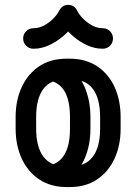

<svg xmlns="http://www.w3.org/2000/svg" viewBox="-20 -761 558 786"><path d="M44 -281.8Q44 -350 68.8 -404Q93.5 -458 140 -489.4Q186.5 -520.8 253.5 -520.8H265.2Q331.2 -520.8 378.1 -489.4Q425 -458 449.4 -404Q473.8 -350 473.8 -281.8V-233.8Q473.8 -166.2 449 -112.1Q424.2 -58 377.8 -26.6Q331.2 4.8 265.2 4.8H253.5Q187.2 4.8 140.4 -26.6Q93.5 -58 68.8 -112.1Q44 -166.2 44 -233.8ZM128 -281.8V-233.8Q128 -158.5 158.4 -118.8Q188.8 -79 253.5 -79H265.2Q329 -79 359.4 -118.8Q389.8 -158.5 389.8 -233.8V-281.8Q389.8 -357.8 359.9 -397.4Q330 -437 265.2 -437H253.5Q187.8 -437 157.9 -397.4Q128 -357.8 128 -281.8ZM171.8 -433.8 254.8 -489Q301.5 -461.8 325.9 -406Q350.2 -350.2 350.2 -281.8V-233.8Q350.2 -169.2 328.2 -115.8Q306.2 -62.2 263.5 -32.5L172.5 -81.5Q220.5 -89.2 243.5 -127.6Q266.5 -166 266.5 -233.8V-281.8Q266.5 -350.8 243.4 -388.8Q220.2 -426.8 171.8 -433.8ZM222.2 -717Q227.8 -728 236.8 -734.5Q245.8 -741 259.5 -741Q272.2 -741 281.8 -734.5Q291.2 -728 296 -717Q303.2 -702.2 319.4 -685.5Q335.5 -668.8 356.6 -657.1Q377.8 -645.5 400.8 -645.5Q418.2 -645.5 430.4 -633.2Q442.5 -621 442.5 -603.5Q442.5 -586 430.4 -573.8Q418.2 -561.5 400.8 -561.5Q368.5 -561.5 338.5 -575Q308.5 -588.5 284.4 -608.5Q260.2 -628.5 245 -648.5H273.2Q257.8 -628.5 233.2 -608.5Q208.8 -588.5 178.9 -575Q149 -561.5 116.8 -561.5Q99.2 -561.5 87 -573.8Q74.8 -586 74.8 -603.5Q74.8 -621 87 -633.2Q99.2 -645.5 116.8 -645.5Q139.5 -645.5 161 -657.1Q182.5 -668.8 198.6 -685.5Q214.8 -702.2 222.2 -717Z"/></svg>

Font: Libertine-Super Thin
Style: Regular
Weight: 100
Designer: Bastien Sozeau
Foundry: NBR — Bastien Sozeau
Version: Version 2.003;gftools[0.9.33]